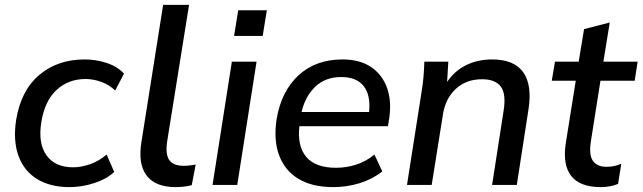

<svg xmlns="http://www.w3.org/2000/svg" viewBox="-20 -756 2627 785"><path d="M264 9Q185 9 131.5 -24Q78 -57 55.5 -119Q33 -181 46 -266Q66 -387 141 -450Q216 -513 326 -513Q373 -513 416.5 -498.5Q460 -484 487 -455L451 -386Q426 -410 393.5 -421.5Q361 -433 330 -433Q260 -433 211.5 -388.5Q163 -344 149 -257Q135 -170 170 -121Q205 -72 279 -72Q312 -72 348 -84.5Q384 -97 416 -124L447 -53Q416 -24 365.5 -7.5Q315 9 264 9Z M698 9Q616 9 580 -37.5Q544 -84 558 -174L647 -736H753L663 -175Q656 -124 672.5 -101Q689 -78 732 -78Q743 -78 755 -79.5Q767 -81 780 -83L764 1Q750 5 732 7Q714 9 698 9Z M937 -609 954 -714H1071L1054 -609ZM849 0 928 -504H1029L950 0Z M1343 9Q1256 9 1200 -25Q1144 -59 1121 -121.5Q1098 -184 1111 -269Q1130 -383 1200.5 -448Q1271 -513 1380 -513Q1451 -513 1497 -482Q1543 -451 1562.5 -396.5Q1582 -342 1571 -270L1566 -240H1204Q1195 -158 1232.5 -114Q1270 -70 1354 -70Q1395 -70 1435 -82.5Q1475 -95 1511 -124L1543 -55Q1502 -23 1450 -7Q1398 9 1343 9ZM1375 -441Q1309 -441 1268 -400.5Q1227 -360 1213 -298H1489Q1496 -367 1467 -404Q1438 -441 1375 -441Z M1644 0 1704 -383Q1709 -412 1711.5 -442.5Q1714 -473 1715 -504H1813L1808 -421Q1839 -467 1886.5 -490Q1934 -513 1992 -513Q2083 -513 2120 -459.5Q2157 -406 2140 -304L2093 0H1992L2039 -303Q2050 -372 2027.5 -402Q2005 -432 1951 -432Q1886 -432 1843.5 -392.5Q1801 -353 1791 -288L1745 0Z M2437 9Q2351 9 2315.5 -36.5Q2280 -82 2293 -169L2334 -426H2236L2249 -504H2346L2368 -637L2473 -664L2447 -504H2587L2575 -426H2435L2396 -179Q2387 -123 2404 -98.5Q2421 -74 2460 -74Q2478 -74 2492.5 -77.5Q2507 -81 2520 -86L2507 -4Q2474 9 2437 9Z"/></svg>

Font: Winston Medium
Style: Italic
Weight: 500
Italic angle: -9°
Designer: Original fonts by Vernon Adams / Changes by Cristiano Sobral
Foundry: Original fonts by Vernon Adams / Changes by Cristiano Sobral
Version: Version 2.503;July 17, 2020;FontCreator 13.0.0.2655 64-bit